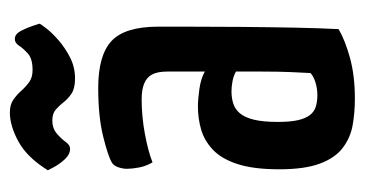

<svg xmlns="http://www.w3.org/2000/svg" viewBox="-195 -534 739 389"><g transform="rotate(-90 174.5 -339.5)"><path d="M169 10Q141 10 115.5 5.5Q90 1 69.5 -14.5Q49 -30 37.5 -61Q26 -92 26 -143Q26 -195 36.5 -227.5Q47 -260 65.5 -277.5Q84 -295 106.5 -301.5Q129 -308 153 -308Q168 -308 189 -305Q210 -302 224 -294Q224 -294 224 -307Q224 -320 224 -338Q224 -356 224 -370Q224 -390 218 -401Q212 -412 199.5 -417Q187 -422 168 -422Q133 -422 98 -415.5Q63 -409 40 -400Q32 -414 29.5 -428Q27 -442 27 -452Q27 -460 30 -469Q33 -478 39 -482Q52 -490 92.5 -500Q133 -510 191 -510Q257 -510 286 -483Q315 -456 315 -388V-337Q315 -280 314.5 -221.5Q314 -163 313 -112Q312 -61 310 -23Q288 -10 252 0Q216 10 169 10ZM176 -66Q190 -66 202.5 -70Q215 -74 221 -80Q222 -95 223 -121Q224 -147 224 -176.5Q224 -206 224 -231Q215 -236 204 -238Q193 -240 184 -240Q171 -240 159.5 -236.5Q148 -233 139.5 -223Q131 -213 126.5 -194.5Q122 -176 122 -146Q122 -121 125.5 -105.5Q129 -90 136 -81Q143 -72 153.5 -69Q164 -66 176 -66ZM210 -557Q190 -557 179.5 -564Q169 -571 162 -580Q155 -589 147 -596Q139 -603 125 -603Q109 -603 98.5 -594Q88 -585 81.5 -576Q75 -567 68 -567Q56 -567 46 -578Q36 -589 30 -600.5Q24 -612 24 -612Q50 -654 82 -671.5Q114 -689 141 -689Q157 -689 167 -682Q177 -675 185 -666Q193 -657 202.5 -650Q212 -643 227 -643Q250 -643 260.5 -652.5Q271 -662 276.5 -670.5Q282 -679 290 -679Q300 -679 306.5 -666.5Q313 -654 317 -641.5Q321 -629 321 -629Q320 -626 311 -614.5Q302 -603 287 -590Q272 -577 252.5 -567Q233 -557 210 -557Z"/></g></svg>

Font: Yanone Kaffeesatz ExtraLight Medium
Style: Regular
Weight: 500
Version: Version 2.003